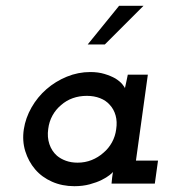

<svg xmlns="http://www.w3.org/2000/svg" viewBox="-20 -632 587 661"><path d="M62 -187Q68 -226 88.5 -262Q109 -298 140 -325Q171 -352 210 -368Q249 -384 291 -384Q318 -384 339.5 -377.5Q361 -371 377 -362Q393 -352 401.5 -341.5Q410 -331 410 -328Q412 -339 415 -351Q418 -363 420 -375H489L448 -79H524L513 0H364L366 -20Q367 -27 367.5 -31Q368 -35 369 -40Q367 -37 357 -29Q347 -21 330 -12.5Q313 -4 289 2.5Q265 9 236 9Q194 9 159 -6.5Q124 -22 101 -49Q78 -76 67 -111.5Q56 -147 62 -187ZM146 -188Q142 -160 150 -136Q158 -112 176 -96Q189 -85 207 -78.5Q225 -72 247 -72Q273 -72 295.5 -81Q318 -90 336 -106Q354 -121 365.5 -142Q377 -163 380 -187Q384 -213 378 -234.5Q372 -256 358 -271Q345 -286 324.5 -294Q304 -302 279 -302Q253 -302 230.5 -294Q208 -286 190 -270Q172 -255 160.5 -234Q149 -213 146 -188ZM282 -479Q309 -512 336 -545.5Q363 -579 390 -612H474L341 -479Z"/></svg>

Font: Josefin Slab
Style: Bold Italic
Weight: 700
Italic angle: -12°
Designer: Santiago Orozco
Foundry: Typemade
Version: Version 2.000